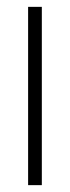

<svg xmlns="http://www.w3.org/2000/svg" viewBox="-20 -540 204 560"><path d="M62 0H102V-520H62Z"/></svg>

Font: Aspekta 150
Style: Regular
Weight: 150
Designer: Ivo Dolenc
Version: Version 2.000